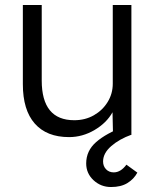

<svg xmlns="http://www.w3.org/2000/svg" viewBox="-20 -542 622 773"><path d="M258 10Q168 10 120 -44.5Q72 -99 72 -203V-522H148V-218Q148 -58 279 -58Q323 -58 358 -78Q393 -98 413.5 -131.5Q434 -165 434 -205V-522H509V0H435L433 -90Q409 -47 360.5 -18.5Q312 10 258 10ZM427 211Q386 211 356.5 183.5Q327 156 327 116Q327 65 367 30Q407 -5 481 -33L510 0Q460 18 427.5 46.5Q395 75 395 108Q395 127 407 139.5Q419 152 438 152Q466 152 489 121L533 153Q519 179 493 195Q467 211 427 211Z"/></svg>

Font: Lexend Light
Style: Regular
Weight: 300
Designer: Bonnie Shaver-Troup, Thomas Jockin
Foundry: Lexend
Version: Version 1.007; ttfautohint (v1.8.3)